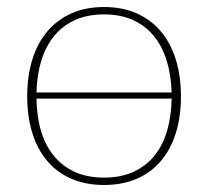

<svg xmlns="http://www.w3.org/2000/svg" viewBox="-20 -521 594 547"><path d="M276.5 -501Q329 -501 369.8 -482.8Q410.5 -464.5 438.5 -431.2Q466.5 -398 481 -351Q495.5 -304 495.5 -246.5Q495.5 -189 481 -142.2Q466.5 -95.5 438.5 -62.5Q410.5 -29.5 369.8 -11.8Q329 6 276.5 6Q224 6 183.2 -11.8Q142.5 -29.5 114.5 -62.5Q86.5 -95.5 72 -142.2Q57.5 -189 57.5 -246.5Q57.5 -304 72 -351Q86.5 -398 114.5 -431.2Q142.5 -464.5 183.2 -482.8Q224 -501 276.5 -501ZM276.5 -15Q323.5 -15 359.2 -31Q395 -47 419.2 -76.5Q443.5 -106 455.8 -147.5Q468 -189 469 -240H84Q84.5 -189 97 -147.5Q109.5 -106 133.8 -76.5Q158 -47 193.5 -31Q229 -15 276.5 -15ZM276.5 -480Q229.5 -480 194 -464Q158.5 -448 134.5 -418.8Q110.5 -389.5 97.8 -348.5Q85 -307.5 84 -257.5H469Q467.5 -307.5 454.8 -348.5Q442 -389.5 418 -418.8Q394 -448 358.5 -464Q323 -480 276.5 -480Z"/></svg>

Font: Lato Thin
Style: Regular
Weight: 200
Designer: Lukasz Dziedzic
Foundry: tyPoland Lukasz Dziedzic
Version: Version 2.007; 2014-02-27